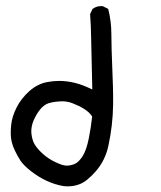

<svg xmlns="http://www.w3.org/2000/svg" viewBox="-20 -498 540 644"><path d="M19 -23.4Q18.1 -27.3 17.1 -34.4Q16.1 -41.5 16.1 -53.5Q16.1 -65.4 17.6 -79.6Q20.5 -107.9 35.9 -137.9Q51.3 -168 78.1 -192.1Q105 -216.3 138.2 -222.7Q158.7 -226.6 178.7 -226.6Q203.6 -226.6 230.5 -220.2Q256.8 -213.9 289.6 -197.8Q286.1 -337.4 285.6 -374Q285.2 -410.6 282.2 -450.7L290.5 -468.3L292.5 -469.2Q303.7 -477.5 318.8 -477.5Q320.8 -477.5 324.2 -477.5L342.8 -468.3Q353.5 -426.8 353.5 -384.3Q353.5 -342.8 357.4 -248Q359.4 -200.2 359.4 -178.5Q359.4 -156.7 359.4 -146.5Q358.4 -77.1 343.3 -7.8Q332.5 40.5 301.8 75.9Q271 111.3 246.1 120.1Q228 127 207.5 127Q198.2 127 191.9 126Q135.7 116.2 84 76.2Q58.6 56.2 48.3 40.3Q38.1 24.4 29.8 6.8Q22.5 -7.8 19 -23.4ZM224.1 -151.4Q214.4 -155.3 205.3 -156.7Q196.3 -158.2 191.4 -158.2Q166 -158.2 144.5 -152.3Q128.4 -147.5 115 -131.3Q101.6 -115.2 92.3 -92.8Q85 -75.2 85 -58.1Q85 -53.7 85.4 -49.8Q87.9 -27.8 96.2 -13.7Q105 1 123.5 17.8Q142.1 34.7 166.3 46.1Q190.4 57.6 203.9 57.6Q217.3 57.6 231.9 51.3Q245.6 44.4 257.8 24.7Q270 4.9 277.6 -32.7Q285.2 -70.3 289.1 -107.4Q279.3 -122.1 262 -132.8Q244.6 -143.6 224.1 -151.4Z"/></svg>

Font: Bakudai
Style: Bold
Weight: 700
Version: Version 1.48